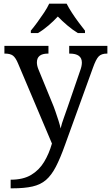

<svg xmlns="http://www.w3.org/2000/svg" viewBox="-20 -786 605 1046"><path d="M38 193Q106 193 149.5 167Q193 141 220 96.5Q247 52 263 -4L78 -441Q65 -472 50.5 -483Q36 -494 7 -494H4V-536H244V-494H241Q181 -494 181 -446Q181 -429 189 -409L262 -231Q272 -208 281.5 -180.5Q291 -153 299 -128Q307 -103 310 -86Q317 -115 328.5 -146Q340 -177 350 -207L417 -402Q426 -426 426 -445Q426 -494 360 -494H357V-536H565V-494H562Q533 -494 518 -479Q503 -464 486 -416L334 4Q308 77 284 123Q260 169 230.5 194.5Q201 220 157 230Q113 240 47 240H38ZM148 -619Q164 -638 183 -664Q202 -690 220 -717Q238 -744 248 -766H343Q354 -744 371.5 -717Q389 -690 408.5 -664Q428 -638 443 -619V-606H404Q376 -623 347 -647.5Q318 -672 295 -696Q273 -672 244.5 -647.5Q216 -623 187 -606H148Z"/></svg>

Font: Noto Serif Grantha
Style: Regular
Weight: 400
Designer: Monotype Design Team
Foundry: Monotype Imaging Inc.
Version: Version 2.004; ttfautohint (v1.8.4.7-5d5b)